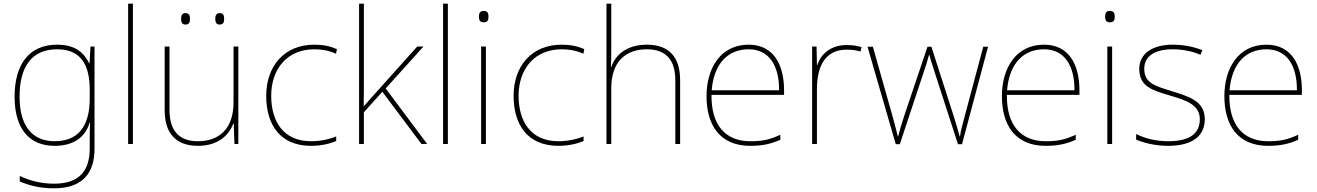

<svg xmlns="http://www.w3.org/2000/svg" viewBox="-20 -780 7133 1040"><path d="M290 -538C136 -538 59 -430 59 -256C59 -81 140 10 276 10C375 10 442 -34 466 -117H468C466 -78 466 -56 466 -17V25C466 140 414 215 273 215C198 215 135 196 87 173V203C135 223 192 240 273 240C433 240 492 152 492 25V-528H470L465 -437H463C435 -495 387 -538 290 -538ZM290 -513C425 -513 466 -419 466 -294V-246C466 -136 432 -15 276 -15C154 -15 86 -99 86 -256C86 -417 150 -513 290 -513Z M700 0V-760H674V0Z M961 -678C961 -661 966 -647 984 -647C1006 -647 1009 -661 1009 -678C1009 -694 1006 -709 984 -709C966 -709 961 -694 961 -678ZM1146 -678C1146 -661 1151 -647 1169 -647C1191 -647 1194 -661 1194 -678C1194 -694 1191 -709 1169 -709C1151 -709 1146 -694 1146 -678ZM1271 -528H1245V-226C1245 -82 1167 -15 1052 -15C953 -15 898 -68 898 -186V-528H872V-182C872 -57 934 10 1052 10C1164 10 1221 -50 1244 -111H1246L1250 0H1271Z M1665 10C1720 10 1768 -2 1801 -16V-41C1762 -25 1713 -15 1665 -15C1513 -15 1449 -125 1449 -261C1449 -409 1538 -513 1682 -513C1720 -513 1760 -507 1800 -489L1805 -514C1768 -530 1730 -538 1682 -538C1520 -538 1422 -422 1422 -261C1422 -106 1496 10 1665 10Z M1951 -385V-760H1925V0H1951V-172L2051 -283L2263 0H2294L2069 -301L2274 -528H2240L2007 -268C1985 -244 1972 -229 1950 -204C1951 -267 1951 -321 1951 -385Z M2406 0V-760H2380V0Z M2599 -721C2579 -721 2574 -706 2574 -690C2574 -673 2579 -659 2599 -659C2623 -659 2626 -673 2626 -690C2626 -706 2623 -721 2599 -721ZM2612 -528H2586V0H2612Z M3005 10C3060 10 3108 -2 3141 -16V-41C3102 -25 3053 -15 3005 -15C2853 -15 2789 -125 2789 -261C2789 -409 2878 -513 3022 -513C3060 -513 3100 -507 3140 -489L3145 -514C3108 -530 3070 -538 3022 -538C2860 -538 2762 -422 2762 -261C2762 -106 2836 10 3005 10Z M3291 -496V-760H3265V0H3291V-302C3291 -446 3369 -513 3484 -513C3581 -513 3638 -462 3638 -345V0H3664V-346C3664 -477 3598 -538 3484 -538C3372 -538 3312 -480 3291 -417H3289C3290 -446 3291 -466 3291 -496Z M4035 -538C3881 -538 3807 -408 3807 -259C3807 -104 3878 10 4044 10C4108 10 4156 0 4207 -23V-50C4145 -22 4108 -15 4044 -15C3907 -15 3832 -105 3834 -266H4227V-291C4227 -430 4170 -538 4035 -538ZM4035 -513C4147 -513 4201 -423 4200 -291H3835C3847 -436 3923 -513 4035 -513Z M4566 -536C4481 -536 4426 -488 4407 -427H4405L4403 -528H4379V0H4405V-297C4405 -428 4455 -511 4566 -511C4596 -511 4616 -508 4641 -501L4647 -525C4623 -532 4598 -536 4566 -536Z M5043 -388 5169 1H5191L5332 -527H5306L5207 -156C5192 -99 5184 -72 5180 -41H5178C5170 -72 5160 -106 5144 -157L5025 -527H5004L4879 -156C4859 -95 4853 -72 4845 -41H4843C4836 -72 4830 -95 4813 -156L4708 -527H4679L4832 1H4854L4983 -388C4994 -420 5002 -446 5012 -482H5014C5024 -446 5032 -423 5043 -388Z M5635 -538C5481 -538 5407 -408 5407 -259C5407 -104 5478 10 5644 10C5708 10 5756 0 5807 -23V-50C5745 -22 5708 -15 5644 -15C5507 -15 5432 -105 5434 -266H5827V-291C5827 -430 5770 -538 5635 -538ZM5635 -513C5747 -513 5801 -423 5800 -291H5435C5447 -436 5523 -513 5635 -513Z M5991 -721C5971 -721 5966 -706 5966 -690C5966 -673 5971 -659 5991 -659C6015 -659 6018 -673 6018 -690C6018 -706 6015 -721 5991 -721ZM6004 -528H5978V0H6004Z M6506 -134C6506 -235 6416 -258 6328 -286C6247 -312 6178 -325 6178 -407C6178 -478 6237 -513 6333 -513C6386 -513 6445 -501 6482 -483L6493 -508C6451 -525 6396 -538 6333 -538C6221 -538 6151 -489 6151 -407C6151 -309 6226 -290 6319 -262C6407 -236 6479 -212 6479 -134C6479 -60 6429 -15 6308 -15C6246 -15 6187 -28 6134 -54V-24C6172 -7 6235 10 6308 10C6440 10 6506 -45 6506 -134Z M6840 -538C6686 -538 6612 -408 6612 -259C6612 -104 6683 10 6849 10C6913 10 6961 0 7012 -23V-50C6950 -22 6913 -15 6849 -15C6712 -15 6637 -105 6639 -266H7032V-291C7032 -430 6975 -538 6840 -538ZM6840 -513C6952 -513 7006 -423 7005 -291H6640C6652 -436 6728 -513 6840 -513Z"/></svg>

Font: Noto Sans Syriac Eastern Thin
Style: Regular
Weight: 100
Designer: Patrick Giasson and the Monotype Design Team
Foundry: Monotype Imaging Inc.
Version: Version 3.001